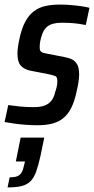

<svg xmlns="http://www.w3.org/2000/svg" viewBox="-29 -538 410 837"><path d="M133 8Q109 8 82.5 6Q56 4 32 0.5Q8 -3 -9 -6L7 -80Q17 -79 31 -77Q45 -75 59.5 -73.5Q74 -72 89.5 -71.5Q105 -71 118 -71Q148 -71 166 -78Q184 -85 195 -99Q206 -113 211 -135Q215 -146 218 -158.5Q221 -171 221 -185Q221 -202 212.5 -206Q204 -210 185 -214L103 -230Q75 -236 61 -252.5Q47 -269 47 -304Q47 -317 49.5 -334.5Q52 -352 56 -370Q66 -416 82 -445Q98 -474 120 -490Q142 -506 170 -512Q198 -518 233 -518Q256 -518 280 -516Q304 -514 325 -511Q346 -508 361 -504L345 -429Q331 -432 312.5 -434.5Q294 -437 275.5 -438Q257 -439 240 -439Q219 -439 202 -434.5Q185 -430 172.5 -418Q160 -406 153 -383Q149 -371 146.5 -358.5Q144 -346 144 -331Q144 -317 151 -312Q158 -307 176 -304L253 -289Q271 -286 285 -279Q299 -272 307.5 -257Q316 -242 316 -213Q316 -201 313.5 -182.5Q311 -164 306 -144Q297 -99 282.5 -69.5Q268 -40 247 -23Q226 -6 198 1Q170 8 133 8ZM4 279 13 235Q35 235 47 230Q59 225 65.5 213.5Q72 202 76 182L80 166H40L61 62H164L147 144Q138 184 128.5 210.5Q119 237 104 252Q89 267 65.5 273Q42 279 4 279Z"/></svg>

Font: Saira Condensed Medium
Style: Italic
Weight: 500
Width: 3
Italic angle: -12°
Designer: Hector Gatti with collaboration of the Omnibus-Type team
Foundry: Omnibus-Type
Version: Version 1.101